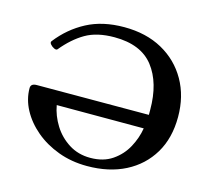

<svg xmlns="http://www.w3.org/2000/svg" viewBox="-100 -793 996 921"><g transform="rotate(15 398.0 -332.0)"><path d="M406 13Q329 13 263 -11.5Q197 -36 148 -77.5Q99 -119 71.5 -170.5Q44 -222 44 -277Q44 -300 74 -300L630 -301Q630 -307 630 -313.5Q630 -320 630 -326Q630 -460 568.5 -539Q507 -618 375 -618Q288 -618 231.5 -585Q175 -552 125 -491Q120 -486 109 -491Q98 -496 90 -505.5Q82 -515 88 -522Q144 -594 222.5 -635.5Q301 -677 408 -677Q517 -677 597.5 -632.5Q678 -588 723 -509Q768 -430 768 -327Q768 -222 722.5 -146Q677 -70 596 -28.5Q515 13 406 13ZM411 -29Q476 -29 520.5 -59.5Q565 -90 590 -136.5Q615 -183 623 -232H191Q200 -181 229 -134.5Q258 -88 304.5 -58.5Q351 -29 411 -29Z"/></g></svg>

Font: Junicode SmExp
Style: Bold
Weight: 700
Width: 6
Designer: Peter S. Baker
Version: Version 2.205; ttfautohint (v1.8.4)